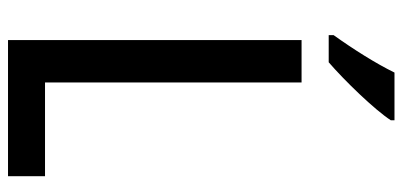

<svg xmlns="http://www.w3.org/2000/svg" viewBox="-276 -704 980 467"><g transform="rotate(90 213.5 -470.0)"><path d="M272 -931V-940H156C134 -895 100 -841 65 -792V-780H131C175 -818 246 -891 272 -931ZM77 0H408V-90H180V-714H77Z"/></g></svg>

Font: Noto Sans Devanagari Condensed Medium
Style: Regular
Weight: 500
Width: 3
Designer: Jelle Bosma - Monotype Design Team
Foundry: Monotype Imaging Inc.
Version: Version 2.004